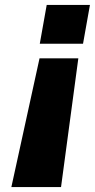

<svg xmlns="http://www.w3.org/2000/svg" viewBox="-20 -542 384 777"><path d="M141 -365 169 -522H344L316 -365ZM26 215 140 -306H297L227 215Z"/></svg>

Font: Tomorrow
Style: Bold Italic
Weight: 700
Italic angle: -10°
Designer: Tony de Marco, Monica Rizzolli
Foundry: Just in Type
Version: Version 2.002